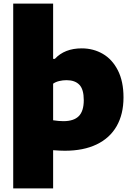

<svg xmlns="http://www.w3.org/2000/svg" viewBox="-20 -828 736 1068"><path d="M53.5 -808H275.5V-500.5H285Q339.5 -559 434.5 -559Q499 -559 551.8 -528.5Q604.5 -498 635.8 -436.5Q667 -375 667 -286Q667 -193 628.8 -126.2Q590.5 -59.5 517.2 -24.5Q444 10.5 341 10.5Q314.5 10.5 275.5 7.5V220H53.5ZM446 -271Q446 -331 421.5 -356.5Q397 -382 350 -382Q329 -382 309.2 -377.2Q289.5 -372.5 275.5 -362.5V-159Q306.5 -154 332.5 -154Q390.5 -154 418.2 -182Q446 -210 446 -271Z"/></svg>

Font: Encode Sans Semi Expanded Black
Style: Regular
Weight: 900
Width: 6
Designer: Multiple Designers
Foundry: Impallari Type
Version: Version 2.000